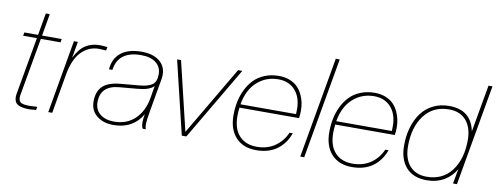

<svg xmlns="http://www.w3.org/2000/svg" viewBox="-61 -1018 3444 1334"><g transform="rotate(10 1661.5 -351.0)"><path d="M182.1 3.9Q127.9 3.9 101.1 -11.2Q74.2 -26.4 74.2 -64.9Q74.2 -77.1 77.1 -91.8L147.9 -492.2H50.8L55.2 -516.1H151.9L179.2 -671.9H207L180.2 -516.1H318.8L314.9 -492.2H175.8L105 -91.8Q102.1 -78.6 102.1 -64.9Q102.1 -38.1 120.1 -29.1Q138.2 -20 182.1 -20L232.9 -22.9L229 0Q190.9 3.9 182.1 3.9Z M342.8 0H314.9L404.8 -516.1H432.6L412.6 -400.9Q444.8 -465.8 487.5 -492.9Q530.3 -520 585.9 -520Q606.4 -520 640.6 -516.1L636.7 -491.2L585.9 -494.1Q512.2 -494.1 460.7 -439.7Q409.2 -385.3 390.6 -275.9Z M774.9 9.8Q704.1 9.8 658 -26.9Q611.8 -63.5 611.8 -127.9Q611.8 -199.2 651.1 -236.3Q690.4 -273.4 775.9 -280.8L902.8 -292Q965.3 -296.9 995.1 -317.4Q1024.9 -337.9 1024.9 -392.1Q1024.9 -443.4 987.1 -472.7Q949.2 -502 882.8 -502Q721.7 -502 702.6 -366.2H678.7Q684.1 -441.9 736.1 -483.9Q788.1 -525.9 882.8 -525.9Q960 -525.9 1006.3 -490.5Q1052.7 -455.1 1052.7 -392.1Q1052.7 -379.9 1050.8 -366.2L1009.8 -131.8Q997.6 -64.9 997.6 -33.2Q997.6 -12.7 1002.9 0H981Q971.7 -16.6 971.7 -44.9Q971.7 -67.9 978 -102.1Q948.2 -48.3 896.5 -19.3Q844.7 9.8 774.9 9.8ZM774.9 -14.2Q866.2 -14.2 924.1 -70.8Q981.9 -127.4 997.6 -222.2L1011.7 -307.1Q982.9 -274.4 897.9 -267.1L771 -255.9Q639.6 -244.6 639.6 -127.9Q639.6 -75.2 676.5 -44.7Q713.4 -14.2 774.9 -14.2Z M1289.1 0H1256.8L1132.8 -516.1H1160.6L1276.9 -29.8L1563 -516.1H1592.8Z M1782.7 9.8Q1689.5 9.8 1637.7 -47.1Q1585.9 -104 1585.9 -202.1Q1585.9 -252 1595.2 -297.9Q1604.5 -343.8 1625.2 -385.7Q1646 -427.7 1676 -458.5Q1706.1 -489.3 1751 -507.6Q1795.9 -525.9 1850.6 -525.9Q1894 -525.9 1928.2 -512Q1962.4 -498 1983.4 -476.3Q2004.4 -454.6 2018.1 -425.5Q2031.7 -396.5 2036.9 -369.1Q2042 -341.8 2042 -314Q2042 -283.2 2037.6 -261.2H1617.7Q1613.8 -233.4 1613.8 -202.1Q1613.8 -110.8 1658.9 -62.5Q1704.1 -14.2 1782.7 -14.2Q1856 -14.2 1909.7 -50.8Q1963.4 -87.4 1990.7 -149.9H2013.7Q1985.8 -73.2 1927.5 -31.7Q1869.1 9.8 1782.7 9.8ZM1850.6 -502Q1764.6 -502 1701.9 -446.3Q1639.2 -390.6 1620.6 -285.2H2012.7Q2013.7 -297.4 2013.7 -318.8Q2013.7 -402.8 1969.7 -452.4Q1925.8 -502 1850.6 -502Z M2120.6 0H2092.8L2217.8 -711.9H2245.6Z M2458.5 9.8Q2365.2 9.8 2313.5 -47.1Q2261.7 -104 2261.7 -202.1Q2261.7 -252 2271 -297.9Q2280.3 -343.8 2301 -385.7Q2321.8 -427.7 2351.8 -458.5Q2381.8 -489.3 2426.8 -507.6Q2471.7 -525.9 2526.4 -525.9Q2569.8 -525.9 2604 -512Q2638.2 -498 2659.2 -476.3Q2680.2 -454.6 2693.8 -425.5Q2707.5 -396.5 2712.6 -369.1Q2717.8 -341.8 2717.8 -314Q2717.8 -283.2 2713.4 -261.2H2293.5Q2289.6 -233.4 2289.6 -202.1Q2289.6 -110.8 2334.7 -62.5Q2379.9 -14.2 2458.5 -14.2Q2531.7 -14.2 2585.4 -50.8Q2639.2 -87.4 2666.5 -149.9H2689.5Q2661.6 -73.2 2603.3 -31.7Q2544.9 9.8 2458.5 9.8ZM2526.4 -502Q2440.4 -502 2377.7 -446.3Q2314.9 -390.6 2296.4 -285.2H2688.5Q2689.5 -297.4 2689.5 -318.8Q2689.5 -402.8 2645.5 -452.4Q2601.6 -502 2526.4 -502Z M2985.4 9.8Q2890.6 9.8 2840.1 -46.6Q2789.6 -103 2789.6 -202.1Q2789.6 -270 2806.9 -328.9Q2824.2 -387.7 2856.4 -431.6Q2888.7 -475.6 2939 -500.7Q2989.3 -525.9 3051.3 -525.9Q3207 -525.9 3236.3 -378.9L3295.4 -711.9H3323.2L3198.2 0H3170.4L3189.5 -105Q3161.1 -52.7 3108.2 -21.5Q3055.2 9.8 2985.4 9.8ZM2981.4 -14.2Q3093.3 -14.2 3156.2 -97.2Q3219.2 -180.2 3219.2 -314Q3219.2 -402.8 3176 -452.4Q3132.8 -502 3055.2 -502Q2943.4 -502 2880.4 -418.9Q2817.4 -335.9 2817.4 -202.1Q2817.4 -113.3 2860.6 -63.7Q2903.8 -14.2 2981.4 -14.2Z"/></g></svg>

Font: Creato Display Thin
Style: Italic
Weight: 265
Italic angle: -10°
Version: Version 1.000